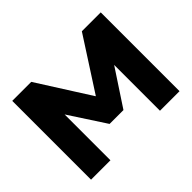

<svg xmlns="http://www.w3.org/2000/svg" viewBox="-140 -953 1206 1206"><g transform="rotate(-45 462.5 -350.0)"><path d="M69.2 0V-700H238.1L460 -350.5H462L687.5 -700H855.3V0H681.5V-407.1L522.3 -165.2H399.2L241.5 -407.1V0Z"/></g></svg>

Font: REM Medium
Style: Regular
Weight: 500
Designer: Octavio Pardo
Foundry: Ashler Design
Version: Version 1.005;gftools[0.9.28]